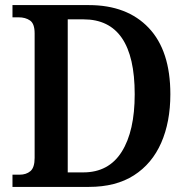

<svg xmlns="http://www.w3.org/2000/svg" viewBox="-20 -734 741 754"><path d="M29 0V-48H57Q83 -48 99.5 -62Q116 -76 116 -114V-603Q116 -641 98 -653.5Q80 -666 53 -666H29V-714H329Q479 -714 564 -624.5Q649 -535 649 -364Q649 -255 613 -173Q577 -91 506 -45.5Q435 0 329 0ZM307 -57Q407 -57 458 -138Q509 -219 509 -364Q509 -658 308 -658H246V-57Z"/></svg>

Font: Noto Serif Hebrew SemiCondensed SemiBold
Style: Regular
Weight: 600
Width: 4
Designer: Monotype Design Team
Foundry: Monotype Imaging Inc.
Version: Version 2.004; ttfautohint (v1.8.4.7-5d5b)